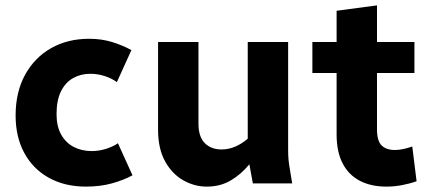

<svg xmlns="http://www.w3.org/2000/svg" viewBox="-20 -681 1597 713"><path d="M38 -252Q38 -339 73 -403Q108 -467 169.5 -502Q231 -537 311 -537Q357 -537 396 -525Q435 -513 468 -495L414 -376Q395 -390 369 -398.5Q343 -407 315 -407Q280 -407 251.5 -391Q223 -375 206.5 -342Q190 -309 190 -257Q190 -212 207 -181.5Q224 -151 253.5 -135.5Q283 -120 321 -120Q347 -120 373 -128Q399 -136 418 -149L472 -30Q439 -12 395.5 0Q352 12 299 12Q221 12 162 -20.5Q103 -53 70.5 -112.5Q38 -172 38 -252Z M567 -199V-525H717V-222Q717 -173 740.5 -149.5Q764 -126 803 -126Q829 -126 853.5 -136.5Q878 -147 900 -166V-525H1050V-125Q1050 -104 1051.5 -87.5Q1053 -71 1057 -49L1065 0H919L906 -71Q876 -34 837 -11Q798 12 748 12Q702 12 660.5 -11.5Q619 -35 593 -82Q567 -129 567 -199Z M1140 -410V-525H1230V-641L1380 -661V-525H1519V-410H1380V-201Q1380 -158 1397 -141Q1414 -124 1447 -124Q1461 -124 1477.5 -127.5Q1494 -131 1511 -137L1527 -8Q1502 1 1473 6.5Q1444 12 1415 12Q1358 12 1316.5 -9.5Q1275 -31 1252.5 -74Q1230 -117 1230 -182V-410Z"/></svg>

Font: Radio Canada
Style: Regular
Weight: 400
Designer: Charles Daoud, Etienne Aubert Bonn, Alexandre Saumier Demers, Jacques Le Bailly
Foundry: Radio-Canada
Version: Version 2.104;gftools[0.9.28.dev5+ged2979d]